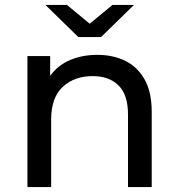

<svg xmlns="http://www.w3.org/2000/svg" viewBox="-20 -757 721 777"><path d="M594 0H498V-294Q498 -373 460 -411Q422 -449 355 -449Q281 -449 234 -405.5Q187 -362 187 -273V0H91V-530H183V-450Q214 -493 263.5 -514Q313 -535 374 -535Q438 -535 487.5 -510.5Q537 -486 565.5 -435Q594 -384 594 -305ZM389 -607H297L164 -737H251L343 -661L435 -737H522Z"/></svg>

Font: Argentum Novus
Style: Regular
Weight: 400
Designer: Julieta Ulanovsky
Foundry: Julieta Ulanovsky
Version: Version 7.20;July 27, 2021;FontCreator 13.0.0.2683 64-bit